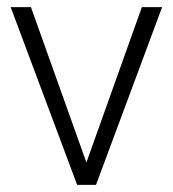

<svg xmlns="http://www.w3.org/2000/svg" viewBox="-20 -520 486 540"><path d="M436 -500 250 0H197L10 -500H67L223 -63L379 -500Z"/></svg>

Font: Sarabun ExtraLight
Style: Regular
Weight: 275
Designer: Suppakit Chalermlarp | Katatrad Co.,Ltd.
Foundry: Cadson Demak Co.,Ltd.
Version: Version 1.000; ttfautohint (v1.6)